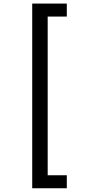

<svg xmlns="http://www.w3.org/2000/svg" viewBox="-20 -824 490 1049"><path d="M345 133.5V204.5H156V-804.5H345V-733.5H240.5V133.5Z"/></svg>

Font: League Mono Condensed
Style: Regular
Weight: 400
Width: 1
Designer: Tyler Finck
Foundry: The League of Moveable Type / Tyler Finck
Version: Version 2.210